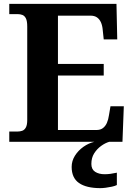

<svg xmlns="http://www.w3.org/2000/svg" viewBox="-20 -734 693 994"><path d="M28 0V-53H70Q83.7 -53 95.2 -57Q106.7 -61.1 113.8 -74Q121 -87 121 -113V-596Q121 -624.9 114.3 -638.4Q107.6 -652 96.3 -656.5Q85 -661 70 -661H28V-714H583L587 -530H517L512 -577Q510 -602 502.5 -618.5Q495 -635 482 -644Q469 -653 448 -653H280V-403H517V-343H280V-61H480Q500 -61 513 -71Q526 -81 533.5 -98Q541 -115 544 -137L552 -184H621L614 0ZM500 240Q427 240 389 213.5Q351 187 351 130Q351 99 368 72Q385 45 412 26Q439 7 469 0H546Q525 6 503.5 21.5Q482 37 467.5 60Q453 83 453 115Q453 142.8 472.5 155.4Q492 168 522 168Q536 168 551.5 166Q567 164 585 160V224Q575 229 559 232.5Q543 236 527 238Q511 240 500 240Z"/></svg>

Font: Noto Serif Tamil
Style: Regular
Weight: 400
Designer: Indian Type Foundry, Tom Grace, and the Monotype Design Team
Foundry: Monotype Imaging Inc.
Version: Version 2.003